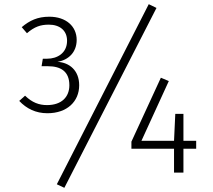

<svg xmlns="http://www.w3.org/2000/svg" viewBox="-20 -826 1021 919"><path d="M692 -806 252 56 288 73 729 -788ZM359 -418C359 -489 312 -527 255 -530C309 -539 347 -577 347 -635C347 -700 296 -746 216 -746C160 -746 122 -728 84 -696L109 -667C145 -698 174 -708 214 -708C266 -708 301 -680 301 -631C301 -571 253 -545 206 -545H185L179 -509H210C271 -509 312 -484 312 -418C312 -362 275 -323 205 -323C167 -323 134 -335 100 -368L72 -343C107 -306 151 -284 207 -284C301 -284 359 -340 359 -418ZM919 -152H858V-281H819L813 -152H657L788 -438L750 -454L609 -148V-114H813V0H858V-114H919Z"/></svg>

Font: Glow Sans SC Normal Light
Style: Regular
Weight: 300
Designer: Ryoko NISHIZUKA (kana, bopomofo & ideographs); Paul D. Hunt (Latin, Greek & Cyrillic); Sandoll Communications, Soo-young
Version: Version 0.93